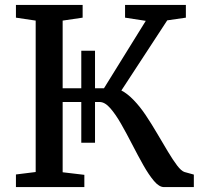

<svg xmlns="http://www.w3.org/2000/svg" viewBox="-20 -763 826 783"><path d="M45 0V-51.5L125.5 -61.5V-679L45 -691V-743H317V-691L235.5 -679V-403H311.5V-556H367.5V-403H404L574.5 -678L490 -691V-743H738V-691L662 -680L475 -394Q499.5 -381.5 525.5 -354.5Q551.5 -327.5 574.5 -293Q598.5 -257 621.2 -218.2Q644 -179.5 664.5 -145.2Q685 -111 702.2 -88.2Q719.5 -65.5 732.5 -61.5L770.5 -51V0H649Q629 0 607.8 -25.2Q586.5 -50.5 564.2 -90Q542 -129.5 519.2 -173.8Q496.5 -218 474 -257.5Q451.5 -297 429.5 -322Q407.5 -347 386.5 -347H367.5V-181H311.5V-347H235.5V-60.5L324 -50V0Z"/></svg>

Font: Merriweather Medium
Style: Regular
Weight: 500
Version: Version 2.100